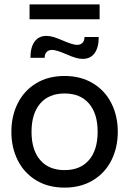

<svg xmlns="http://www.w3.org/2000/svg" viewBox="-20 -847 590 877"><path d="M32 -245Q32 -317 61 -375Q90 -433 145 -466.5Q200 -500 275 -500Q349 -500 404.5 -466.5Q460 -433 489 -375Q518 -317 518 -245Q518 -173 489 -115Q460 -57 404.5 -23.5Q349 10 275 10Q200 10 145 -23.5Q90 -57 61 -115Q32 -173 32 -245ZM426 -245Q426 -328 386.5 -374Q347 -420 275 -420Q203 -420 163.5 -374Q124 -328 124 -245Q124 -162 163.5 -116Q203 -70 275 -70Q347 -70 386.5 -116Q426 -162 426 -245ZM281 -600Q237 -619 218 -619Q202 -619 193 -609.5Q184 -600 184 -583H119Q119 -631 138 -657Q157 -683 192 -683Q208 -683 226 -677.5Q244 -672 269 -661Q313 -642 332 -642Q348 -642 357 -651.5Q366 -661 366 -678H431Q431 -630 412 -604Q393 -578 358 -578Q342 -578 324 -583.5Q306 -589 281 -600ZM115 -827H435V-759H115Z"/></svg>

Font: Cabin
Style: Regular
Weight: 400
Designer: Pablo Impallari
Foundry: Pablo Impallari. http://www.impallari.com Igino Marini. http://www.ikern.com
Version: Version 2.001